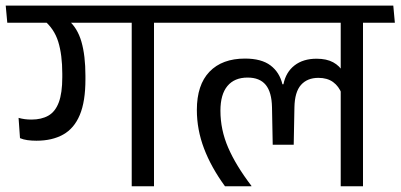

<svg xmlns="http://www.w3.org/2000/svg" viewBox="-39 -652 1402 672"><path d="M500 -593.5H422V0H500ZM371 -572.5H611.5L606 -632.5H365.5ZM-13.5 -572.5H578.5L573.5 -632.5H-19ZM199.5 -582H113.5Q150.5 -552 164.8 -506Q179 -460 179 -394V-381.5Q179 -326.5 166.8 -293.8Q154.5 -261 130.2 -247.2Q106 -233.5 71 -233.5Q58.5 -233.5 47.5 -235Q36.5 -236.5 26 -239.5L31 -168.5Q42.5 -163.5 57.2 -161.5Q72 -159.5 88.5 -159.5Q143.5 -159.5 182 -181Q220.5 -202.5 240.2 -249.5Q260 -296.5 260 -374V-387Q260 -457.5 246 -506Q232 -554.5 199.5 -582Z M1231.5 -593.5H1153.5V0H1231.5ZM1102 -572.5H1343L1337.5 -632.5H1097ZM577.5 -572.5H1290.5L1285 -632.5H572ZM818.5 -447Q738.5 -447 694.2 -401Q650 -355 650 -267Q650 -198.5 675 -132.5Q700 -66.5 748.5 0H841V-1.5Q786.5 -73 759.5 -135.5Q732.5 -198 732.5 -264.5Q732.5 -321.5 757 -351Q781.5 -380.5 827.5 -380.5Q870 -380.5 891 -355Q912 -329.5 913 -276.5L915.5 -145.5H989L991.5 -276.5Q992.5 -330 1014.5 -354.8Q1036.5 -379.5 1075.5 -379.5Q1106.5 -379.5 1126.8 -364.8Q1147 -350 1157 -324L1162.5 -399Q1150 -421.5 1127 -434Q1104 -446.5 1069 -446.5Q1022 -446.5 991.8 -423Q961.5 -399.5 953 -357H949.5Q939.5 -399 907.8 -423Q876 -447 818.5 -447Z"/></svg>

Font: Anek Devanagari Medium
Style: Regular
Weight: 400
Version: Version 1.003